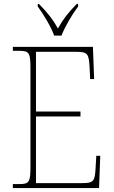

<svg xmlns="http://www.w3.org/2000/svg" viewBox="-20 -951 575 971"><path d="M254 -771H291C308 -816 346 -880 375 -918V-931H368C323 -885 300 -855 273 -807C246 -855 222 -885 177 -931H171V-918C199 -880 238 -816 254 -771ZM45 0H481L487 -163H467L463 -94C459 -37 454 -25 398 -25H162V-362H387V-387H162V-689H366C424 -689 429 -678 433 -613L436 -551H456L450 -714H45V-694H78C128 -694 134 -683 134 -606V-108C134 -31 128 -20 78 -20H45Z"/></svg>

Font: Noto Serif Sinhala SemiCondensed Thin
Style: Regular
Weight: 100
Width: 4
Designer: Jelle Bosma - Monotype Design Team
Foundry: Monotype Imaging Inc.
Version: Version 2.007